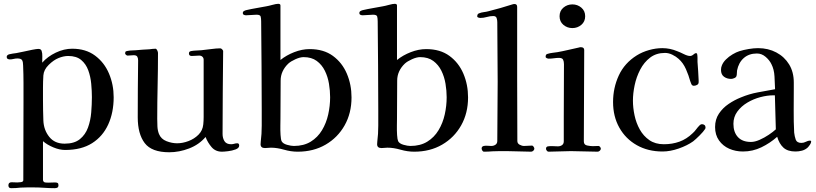

<svg xmlns="http://www.w3.org/2000/svg" viewBox="-20 -793 4270 1005"><path d="M461 -285Q461 -317 457.5 -354.5Q454 -392 442 -425Q430 -458 405 -479Q380 -500 337 -500Q324 -500 311 -497Q298 -494 286 -489Q261 -479 235 -453.5Q209 -428 207 -398Q205 -367 205 -334.5Q205 -302 205 -270Q205 -243 205.5 -216Q206 -189 207 -162Q209 -113 237.5 -77Q266 -41 318 -41Q369 -41 398 -64.5Q427 -88 440.5 -125Q454 -162 457.5 -204.5Q461 -247 461 -285ZM575 -284Q575 -204 546.5 -141.5Q518 -79 462 -43.5Q406 -8 321 -8Q292 -8 259.5 -21.5Q227 -35 205 -54Q205 -4 205 46.5Q205 97 205 147Q205 156 211 160Q213 162 220.5 162.5Q228 163 232 163Q241 163 250 162.5Q259 162 268 162Q276 162 281 164.5Q286 167 286 176Q286 186 280.5 189Q275 192 266 192Q239 192 212 190Q185 188 157 188Q140 188 122.5 188Q105 188 88 189Q64 192 38 192Q24 192 24 177Q24 161 41 161Q49 161 56 161.5Q63 162 70 162Q76 162 89 160.5Q102 159 102 150Q102 46 102.5 -57.5Q103 -161 103 -264Q103 -311 103 -357.5Q103 -404 101 -450Q101 -468 96 -477.5Q91 -487 71 -487Q61 -487 51 -484.5Q41 -482 31 -482Q25 -482 20 -485Q15 -488 15 -495Q15 -501 19.5 -504.5Q24 -508 29 -509Q37 -511 46.5 -512.5Q56 -514 65 -515Q78 -517 102 -522.5Q126 -528 149 -532.5Q172 -537 181 -537Q195 -537 198 -526Q202 -514 201.5 -497.5Q201 -481 201 -469V-465Q229 -497 272 -517.5Q315 -538 358 -538Q429 -538 477.5 -502Q526 -466 550.5 -408Q575 -350 575 -284Z M1232 -31Q1232 -18 1213.5 -11Q1195 -4 1173.5 -1.5Q1152 1 1142 1Q1108 1 1087.5 -23Q1067 -47 1056 -76Q1022 -36 970 -16Q918 4 866 4Q774 4 737.5 -44Q701 -92 701 -179Q701 -253 701.5 -327.5Q702 -402 703 -477Q703 -489 698.5 -496.5Q694 -504 680 -504Q672 -504 664 -503Q656 -502 648 -502Q644 -502 639.5 -506Q635 -510 635 -513Q635 -522 639 -524Q643 -526 651 -527Q661 -529 671 -529Q681 -529 691 -530Q709 -532 726.5 -533Q744 -534 762 -535Q770 -536 778 -537Q786 -538 794 -538Q799 -538 803 -529.5Q807 -521 807 -516Q807 -430 805 -343.5Q803 -257 803 -171Q803 -152 804 -131Q805 -110 812 -92Q823 -65 851.5 -54Q880 -43 907 -43Q936 -43 966.5 -54.5Q997 -66 1019 -88Q1041 -110 1044 -142Q1046 -161 1046 -180.5Q1046 -200 1046 -219V-480Q1046 -490 1039.5 -496Q1033 -502 1023 -502Q1013 -502 1003.5 -501Q994 -500 984 -500Q969 -500 969 -513Q969 -520 972.5 -522.5Q976 -525 982 -526Q994 -528 1007 -528.5Q1020 -529 1033 -530Q1055 -532 1084 -536Q1113 -540 1133 -540Q1138 -540 1143.5 -534Q1149 -528 1148 -523Q1147 -416 1146 -308Q1145 -200 1145 -92Q1145 -70 1155 -54Q1165 -38 1190 -38Q1198 -38 1206 -40.5Q1214 -43 1222 -43Q1232 -43 1232 -31Z M1708 -284Q1708 -318 1702 -354.5Q1696 -391 1680.5 -422.5Q1665 -454 1638 -474Q1611 -494 1569 -494Q1551 -494 1526.5 -483Q1502 -472 1489 -460Q1470 -442 1459.5 -419.5Q1449 -397 1449 -371Q1449 -322 1448.5 -271.5Q1448 -221 1448 -171Q1448 -160 1447.5 -135Q1447 -110 1448.5 -86.5Q1450 -63 1454 -54Q1461 -41 1482.5 -35Q1504 -29 1518 -29Q1570 -29 1606.5 -51.5Q1643 -74 1665.5 -111.5Q1688 -149 1698 -194Q1708 -239 1708 -284ZM1820 -283Q1820 -201 1784 -137Q1748 -73 1684.5 -36Q1621 1 1538 1Q1503 1 1466.5 -9.5Q1430 -20 1398 -20Q1390 -20 1382.5 -19Q1375 -18 1367 -18Q1344 -18 1344 -38Q1344 -42 1344.5 -45.5Q1345 -49 1345 -53Q1350 -91 1350 -135.5Q1350 -180 1350 -218Q1350 -334 1349 -450Q1348 -566 1347 -681Q1347 -696 1344.5 -706Q1342 -716 1323 -716Q1309 -716 1295.5 -714.5Q1282 -713 1268 -713Q1262 -713 1256.5 -715.5Q1251 -718 1251 -725Q1251 -732 1257.5 -735.5Q1264 -739 1269 -740Q1295 -746 1321.5 -750.5Q1348 -755 1374 -760Q1386 -762 1406 -767.5Q1426 -773 1436 -773Q1448 -773 1448 -764.5Q1448 -756 1448 -748V-479Q1479 -504 1520 -520Q1561 -536 1601 -536Q1674 -536 1722.5 -500.5Q1771 -465 1795.5 -407.5Q1820 -350 1820 -283Z M2318 -284Q2318 -318 2312 -354.5Q2306 -391 2290.5 -422.5Q2275 -454 2248 -474Q2221 -494 2179 -494Q2161 -494 2136.5 -483Q2112 -472 2099 -460Q2080 -442 2069.5 -419.5Q2059 -397 2059 -371Q2059 -322 2058.5 -271.5Q2058 -221 2058 -171Q2058 -160 2057.5 -135Q2057 -110 2058.5 -86.5Q2060 -63 2064 -54Q2071 -41 2092.5 -35Q2114 -29 2128 -29Q2180 -29 2216.5 -51.5Q2253 -74 2275.5 -111.5Q2298 -149 2308 -194Q2318 -239 2318 -284ZM2430 -283Q2430 -201 2394 -137Q2358 -73 2294.5 -36Q2231 1 2148 1Q2113 1 2076.5 -9.5Q2040 -20 2008 -20Q2000 -20 1992.5 -19Q1985 -18 1977 -18Q1954 -18 1954 -38Q1954 -42 1954.5 -45.5Q1955 -49 1955 -53Q1960 -91 1960 -135.5Q1960 -180 1960 -218Q1960 -334 1959 -450Q1958 -566 1957 -681Q1957 -696 1954.5 -706Q1952 -716 1933 -716Q1919 -716 1905.5 -714.5Q1892 -713 1878 -713Q1872 -713 1866.5 -715.5Q1861 -718 1861 -725Q1861 -732 1867.5 -735.5Q1874 -739 1879 -740Q1905 -746 1931.5 -750.5Q1958 -755 1984 -760Q1996 -762 2016 -767.5Q2036 -773 2046 -773Q2058 -773 2058 -764.5Q2058 -756 2058 -748V-479Q2089 -504 2130 -520Q2171 -536 2211 -536Q2284 -536 2332.5 -500.5Q2381 -465 2405.5 -407.5Q2430 -350 2430 -283Z M2777 -15Q2777 -9 2771.5 -4Q2766 1 2760 1Q2729 1 2697 -0.5Q2665 -2 2633 -2Q2614 -2 2595.5 -2Q2577 -2 2558 -1Q2547 0 2536 0.5Q2525 1 2514 1Q2508 1 2504.5 -5Q2501 -11 2501 -16Q2501 -26 2512 -29Q2521 -31 2531.5 -30Q2542 -29 2552 -29Q2564 -29 2573.5 -35.5Q2583 -42 2583 -55Q2583 -132 2584 -210Q2585 -288 2585 -365Q2585 -443 2584 -521Q2583 -599 2583 -677Q2583 -688 2579.5 -698.5Q2576 -709 2562 -709Q2545 -709 2528 -704Q2511 -699 2493 -699Q2490 -699 2484 -701Q2478 -703 2478 -707Q2478 -720 2487 -723Q2499 -728 2512 -729.5Q2525 -731 2536 -734Q2568 -742 2599.5 -751Q2631 -760 2662 -770Q2665 -771 2667.5 -771.5Q2670 -772 2673 -772Q2687 -772 2687 -757Q2687 -729 2687 -700.5Q2687 -672 2687 -643V-375Q2687 -296 2687.5 -215.5Q2688 -135 2688 -55Q2688 -42 2700 -35.5Q2712 -29 2723 -29Q2734 -29 2744.5 -30Q2755 -31 2765 -31Q2769 -31 2773 -25Q2777 -19 2777 -15Z M3125 -15Q3125 -9 3119.5 -4Q3114 1 3108 1Q3073 1 3038 -0.5Q3003 -2 2968 -2Q2939 -2 2909.5 -0.5Q2880 1 2851 1Q2846 1 2842 -4.5Q2838 -10 2838 -14Q2838 -26 2849 -27Q2861 -29 2874.5 -28Q2888 -27 2900 -27Q2913 -27 2922 -33.5Q2931 -40 2931 -53V-183L2932 -457Q2932 -471 2927.5 -480.5Q2923 -490 2906 -490Q2893 -490 2879.5 -488Q2866 -486 2852 -486Q2848 -486 2842 -488.5Q2836 -491 2836 -496Q2836 -509 2846 -511Q2859 -515 2872 -516.5Q2885 -518 2898 -520Q2926 -525 2953.5 -531.5Q2981 -538 3009 -544Q3015 -546 3020 -546Q3038 -546 3038 -531Q3038 -412 3037 -292.5Q3036 -173 3036 -53Q3036 -35 3053 -31.5Q3070 -28 3083 -28Q3091 -28 3098.5 -28.5Q3106 -29 3113 -29Q3117 -29 3121 -24Q3125 -19 3125 -15ZM3043 -708Q3043 -680 3023 -663Q3003 -646 2976 -646Q2949 -646 2929 -663Q2909 -680 2909 -708Q2909 -736 2929 -753Q2949 -770 2976 -770Q3003 -770 3023 -753Q3043 -736 3043 -708Z M3673 -126Q3673 -124 3672.5 -122Q3672 -120 3671 -118Q3662 -104 3642 -84Q3622 -64 3608 -53Q3577 -31 3532.5 -15.5Q3488 0 3448 0Q3372 0 3313.5 -33Q3255 -66 3222 -124.5Q3189 -183 3189 -259Q3189 -333 3219 -398Q3249 -463 3313 -503Q3342 -521 3377.5 -531Q3413 -541 3447 -541Q3467 -541 3486.5 -537Q3506 -533 3525 -525Q3539 -520 3559 -510Q3579 -500 3592 -500Q3601 -500 3609.5 -507.5Q3618 -515 3623 -515Q3627 -515 3629 -511Q3631 -501 3631 -490Q3631 -479 3631 -469Q3633 -444 3634.5 -420Q3636 -396 3637 -372Q3637 -370 3637 -367.5Q3637 -365 3637 -363Q3637 -353 3628.5 -348.5Q3620 -344 3612 -344Q3603 -344 3599 -352.5Q3595 -361 3593 -368Q3585 -398 3570.5 -431Q3556 -464 3532 -485Q3519 -497 3499.5 -506.5Q3480 -516 3461 -516Q3415 -516 3383 -491.5Q3351 -467 3331 -428.5Q3311 -390 3302 -347Q3293 -304 3293 -266Q3293 -229 3301.5 -189Q3310 -149 3329 -115Q3348 -81 3379 -59.5Q3410 -38 3455 -38Q3499 -38 3536.5 -51.5Q3574 -65 3606 -96Q3616 -105 3624 -116Q3632 -127 3642 -137Q3648 -143 3654 -143Q3662 -143 3667.5 -138.5Q3673 -134 3673 -126Z M4041 -116Q4039 -160 4038.5 -205Q4038 -250 4036 -294H4027Q3996 -294 3960 -284.5Q3924 -275 3892 -256Q3860 -237 3839.5 -209Q3819 -181 3819 -145Q3819 -101 3842.5 -75.5Q3866 -50 3911 -50Q3931 -50 3956 -61Q3981 -72 4004 -87.5Q4027 -103 4041 -116ZM4226 -52Q4226 -45 4219.5 -35.5Q4213 -26 4208 -21Q4195 -9 4178 -4.5Q4161 0 4144 0Q4103 0 4081 -20Q4059 -40 4048 -77Q4011 -44 3965.5 -22Q3920 0 3869 0Q3830 0 3797 -14.5Q3764 -29 3743.5 -58Q3723 -87 3723 -128Q3723 -168 3743 -198Q3763 -228 3794 -249Q3825 -270 3858 -283Q3901 -301 3946.5 -309.5Q3992 -318 4037 -326Q4036 -356 4034 -393Q4032 -430 4018 -457Q4008 -478 3987.5 -495.5Q3967 -513 3942 -513Q3900 -513 3873 -489Q3846 -465 3838 -424Q3837 -417 3837 -409Q3837 -401 3835 -395Q3833 -388 3823.5 -384Q3814 -380 3807 -380Q3785 -380 3769.5 -391.5Q3754 -403 3754 -427Q3754 -440 3758 -449Q3764 -466 3779.5 -481.5Q3795 -497 3814.5 -508.5Q3834 -520 3850 -525Q3872 -532 3899 -536.5Q3926 -541 3948 -541Q4001 -541 4043.5 -518.5Q4086 -496 4110.5 -456Q4135 -416 4135 -361V-330Q4135 -272 4134.5 -214.5Q4134 -157 4137 -99Q4139 -80 4145 -62.5Q4151 -45 4175 -45Q4187 -45 4198.5 -51Q4210 -57 4219 -57Q4226 -57 4226 -52Z"/></svg>

Font: Kaisei Opti Medium
Style: Regular
Weight: 500
Designer: Font-Kai, 金井和夫
Foundry: KAZUO KANAI
Version: Version 5.003